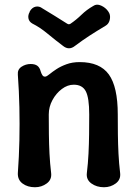

<svg xmlns="http://www.w3.org/2000/svg" viewBox="-20 -774 580 807"><path d="M55 -460Q53 -482 70.5 -493.5Q88 -505 109 -505Q127 -505 137 -497.5Q147 -490 151 -474Q154 -464 158.5 -457.5Q163 -451 171 -452Q177 -453 188.5 -462.5Q200 -472 217.5 -483.5Q235 -495 259.5 -504Q284 -513 315 -513Q400 -513 437.5 -461Q475 -409 475 -293Q475 -251 475.5 -210Q476 -169 478 -128.5Q480 -88 485 -46Q488 -19 466.5 -3Q445 13 417 13Q386 13 364 -3Q342 -19 345 -46Q350 -88 352 -128.5Q354 -169 354.5 -210Q355 -251 355 -293Q355 -363 340.5 -390.5Q326 -418 290 -418Q264 -418 240 -400Q216 -382 200.5 -353.5Q185 -325 185 -293Q185 -251 185.5 -210Q186 -169 188 -128.5Q190 -88 195 -46Q198 -19 176.5 -3Q155 13 127 13Q96 13 75 -2.5Q54 -18 55 -46Q60 -115 61.5 -184Q63 -253 61.5 -322.5Q60 -392 55 -460ZM436 -724Q442 -716 442.5 -704.5Q443 -693 438.5 -682.5Q434 -672 424 -666Q384 -642 355.5 -623.5Q327 -605 295 -581Q270 -561 245 -581Q213 -605 180.5 -632Q148 -659 116 -675Q102 -683 99.5 -697Q97 -711 105 -724V-726Q115 -743 130 -746Q145 -749 158 -739Q185 -723 210.5 -707Q236 -691 263 -674Q267 -672 269.5 -672Q272 -672 276 -674Q301 -691 322.5 -712Q344 -733 372 -749Q386 -759 405 -750.5Q424 -742 435 -726Z"/></svg>

Font: Winky Sans Medium
Style: Regular
Weight: 500
Designer: Simon Atzbach
Foundry: typofactur
Version: Version 1.205